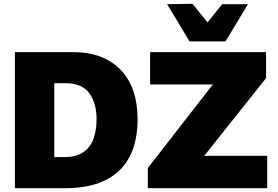

<svg xmlns="http://www.w3.org/2000/svg" viewBox="-20 -986 1456 1006"><path d="M58 0V-713H360Q521.5 -713 611.2 -621Q701 -529 701 -358.5Q701 -282.5 680.8 -217.5Q660.5 -152.5 615.8 -103.5Q571 -54.5 497.8 -27.2Q424.5 0 318.5 0ZM264.5 -163H317.5Q380 -163 417 -188.8Q454 -214.5 470 -259.2Q486 -304 486 -361Q486 -445.5 447.8 -497.8Q409.5 -550 324 -550H264.5ZM754.5 0V-106Q778 -135.5 807 -172.8Q836 -210 865.5 -248Q895 -286 920 -318.5L1095.5 -543.5H766.5V-713H1374V-576.5Q1336.5 -529.5 1300.8 -484.5Q1265 -439.5 1229 -394.5L1050 -169.5H1380V0ZM973 -769Q943.5 -818.5 914 -867.5Q884.5 -916.5 855.5 -964L989 -966Q1008.5 -941.5 1028 -917.2Q1047.5 -893 1067.5 -868.5Q1087 -892.5 1106 -916.5Q1125 -940.5 1144 -964H1279Q1250 -916 1220.8 -867.2Q1191.5 -818.5 1161.5 -769Z"/></svg>

Font: Commissioner ExtraBold
Style: Regular
Weight: 800
Designer: Kostas Bartsokas
Foundry: Kostas Bartsokas
Version: Version 1.000; ttfautohint (v1.8.3)